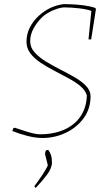

<svg xmlns="http://www.w3.org/2000/svg" viewBox="-20 -666 529 935"><path d="M187 6Q153 6 114 -4Q75 -14 40 -28L45 -42L52 -44Q65 -40 87 -32.5Q109 -25 133 -18.5Q157 -12 177 -12Q227 -12 270.5 -26Q314 -40 345 -68Q371 -91 386.5 -125Q402 -159 403 -202Q395 -227 371 -247Q347 -267 313.5 -285Q280 -303 244.5 -321.5Q209 -340 178 -360.5Q147 -381 128 -406Q109 -431 109 -463Q109 -501 126 -533.5Q143 -566 170 -590Q223 -638 291 -646Q304 -646 330 -645Q356 -644 387.5 -640Q419 -636 445 -627L447 -621L424 -474H411L425 -613Q403 -621 364.5 -625.5Q326 -630 293 -630Q274 -630 241.5 -617Q209 -604 186 -583Q161 -559 144 -528.5Q127 -498 127 -465Q127 -435 148.5 -411Q170 -387 203.5 -366.5Q237 -346 274.5 -327Q312 -308 345.5 -288.5Q379 -269 400 -246.5Q421 -224 421 -197Q421 -136 387 -90Q353 -44 299.5 -19Q246 6 187 6ZM154 249Q153 248 150 245Q147 242 147 241Q169 212 187.5 184Q206 156 213 139L199 83Q200 76 203 67Q209 64 215 64Q223 75 228 88.5Q233 102 233 125Q233 153 208 186Q183 219 154 249Z"/></svg>

Font: Labrada Thin
Style: Italic
Weight: 100
Italic angle: -7°
Designer: Mercedes Jáuregui
Foundry: Omnibus-Type Team
Version: Version 1.000; ttfautohint (v1.8.4.7-5d5b)